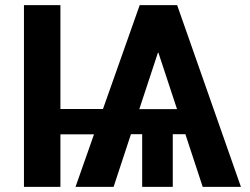

<svg xmlns="http://www.w3.org/2000/svg" viewBox="-20 -731 977 751"><path d="M216.3 -304.7H382.8L526.4 -710.9H672.9L922.4 0H772.9L705.1 -206.1H655.8V0H536.1V-206.1H492.2L424.3 0H275.4L347.7 -205.6H216.3V0H73.7V-710.9H216.3ZM524.9 -304.2H672.4L599.6 -524.9H597.7Z"/></svg>

Font: Roboto Web
Style: Bold
Weight: 700
Designer: Google
Version: Version 1.200310; 2013